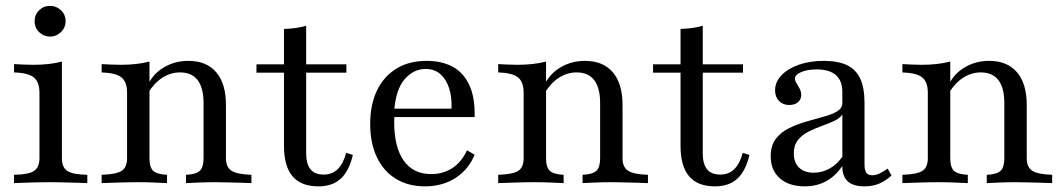

<svg xmlns="http://www.w3.org/2000/svg" viewBox="-20 -639 3709 670"><path d="M29 0V-29Q79 -29.8 98.4 -42.3Q117.7 -54.8 117.7 -87.1V-315.3Q117.7 -352.4 98.4 -368.5Q79 -384.7 29 -386.3V-415.3Q45.2 -414.5 62.1 -413.7Q79 -412.9 96.8 -412.9Q125 -412.9 150 -415.7Q175 -418.5 196 -424.2V-87.1Q196 -54 215.7 -41.9Q235.5 -29.8 284.7 -29V0Q272.6 -0.8 251.6 -1.2Q230.6 -1.6 206 -2.4Q181.5 -3.2 157.3 -3.2Q121 -3.2 84.3 -2Q47.6 -0.8 29 0ZM154.8 -511.3Q133.1 -511.3 116.9 -526.6Q100.8 -541.9 100.8 -565.3Q100.8 -587.9 116.5 -603.2Q132.3 -618.5 154.8 -618.5Q176.6 -618.5 192.7 -603.2Q208.9 -587.9 208.9 -565.3Q208.9 -542.7 192.7 -527Q176.6 -511.3 154.8 -511.3Z M629 0V-29Q664.5 -30.6 677.4 -43.1Q690.3 -55.6 690.3 -87.1V-279Q690.3 -332.3 669.8 -359.3Q649.2 -386.3 608.1 -386.3Q575.8 -386.3 547.2 -368.1Q518.5 -350 496.8 -314.5L498.4 -347.6Q517.7 -384.7 554.8 -405.6Q591.9 -426.6 637.1 -426.6Q700.8 -426.6 734.7 -386.7Q768.5 -346.8 768.5 -272.6V-87.1Q768.5 -55.6 787.9 -43.1Q807.3 -30.6 857.3 -29V0Q845.2 -0.8 824.2 -1.2Q803.2 -1.6 778.2 -2.4Q753.2 -3.2 730.6 -3.2Q700.8 -3.2 672.2 -2Q643.5 -0.8 629 0ZM334.7 0V-29Q385.5 -30.6 404.4 -42.7Q423.4 -54.8 423.4 -87.1V-315.3Q423.4 -353.2 403.6 -369Q383.9 -384.7 334.7 -386.3V-415.3Q350.8 -414.5 367.7 -413.7Q384.7 -412.9 402.4 -412.9Q429.8 -412.9 454.8 -415.7Q479.8 -418.5 501.6 -424.2V-87.1Q501.6 -54.8 514.9 -42.7Q528.2 -30.6 562.9 -29V0Q544.4 -0.8 517.3 -2Q490.3 -3.2 462.1 -3.2Q429 -3.2 394.4 -2Q359.7 -0.8 334.7 0Z M1091.1 11.3Q1030.6 11.3 1000.8 -23.8Q971 -58.9 971 -129.8V-385.5H875V-414.5H971V-537.9Q993.5 -538.7 1012.9 -541.5Q1032.3 -544.4 1048.4 -549.2V-414.5H1188.7V-385.5H1048.4V-104.8Q1048.4 -66.9 1063.3 -48.4Q1078.2 -29.8 1109.7 -29.8Q1139.5 -29.8 1158.9 -49.2Q1178.2 -68.5 1187.9 -105.6L1211.3 -98.4Q1198.4 -42.7 1169.4 -15.7Q1140.3 11.3 1091.1 11.3Z M1462.9 11.3Q1404.8 11.3 1361.7 -14.9Q1318.5 -41.1 1295.2 -90.3Q1271.8 -139.5 1271.8 -206.5Q1271.8 -274.2 1295.6 -323.4Q1319.4 -372.6 1363.3 -399.6Q1407.3 -426.6 1468.5 -426.6Q1521 -426.6 1558.9 -406.5Q1596.8 -386.3 1617.3 -343.1Q1637.9 -300 1636.3 -230.6H1323.4L1322.6 -259.7H1555.6Q1557.3 -299.2 1547.6 -330.2Q1537.9 -361.3 1517.3 -379.8Q1496.8 -398.4 1464.5 -398.4Q1423.4 -398.4 1392.3 -362.9Q1361.3 -327.4 1355.6 -252.4L1357.3 -250.8Q1356.5 -241.9 1356 -232.3Q1355.6 -222.6 1355.6 -212.1Q1355.6 -125.8 1388.7 -78.6Q1421.8 -31.5 1484.7 -31.5Q1525 -31.5 1557.3 -51.6Q1589.5 -71.8 1609.7 -114.5L1636.3 -99.2Q1615.3 -47.6 1569.8 -18.1Q1524.2 11.3 1462.9 11.3Z M2012.9 0V-29Q2048.4 -30.6 2061.3 -43.1Q2074.2 -55.6 2074.2 -87.1V-279Q2074.2 -332.3 2053.6 -359.3Q2033.1 -386.3 1991.9 -386.3Q1959.7 -386.3 1931 -368.1Q1902.4 -350 1880.6 -314.5L1882.3 -347.6Q1901.6 -384.7 1938.7 -405.6Q1975.8 -426.6 2021 -426.6Q2084.7 -426.6 2118.5 -386.7Q2152.4 -346.8 2152.4 -272.6V-87.1Q2152.4 -55.6 2171.8 -43.1Q2191.1 -30.6 2241.1 -29V0Q2229 -0.8 2208.1 -1.2Q2187.1 -1.6 2162.1 -2.4Q2137.1 -3.2 2114.5 -3.2Q2084.7 -3.2 2056 -2Q2027.4 -0.8 2012.9 0ZM1718.5 0V-29Q1769.4 -30.6 1788.3 -42.7Q1807.3 -54.8 1807.3 -87.1V-315.3Q1807.3 -353.2 1787.5 -369Q1767.7 -384.7 1718.5 -386.3V-415.3Q1734.7 -414.5 1751.6 -413.7Q1768.5 -412.9 1786.3 -412.9Q1813.7 -412.9 1838.7 -415.7Q1863.7 -418.5 1885.5 -424.2V-87.1Q1885.5 -54.8 1898.8 -42.7Q1912.1 -30.6 1946.8 -29V0Q1928.2 -0.8 1901.2 -2Q1874.2 -3.2 1846 -3.2Q1812.9 -3.2 1778.2 -2Q1743.5 -0.8 1718.5 0Z M2475 11.3Q2414.5 11.3 2384.7 -23.8Q2354.8 -58.9 2354.8 -129.8V-385.5H2258.9V-414.5H2354.8V-537.9Q2377.4 -538.7 2396.8 -541.5Q2416.1 -544.4 2432.3 -549.2V-414.5H2572.6V-385.5H2432.3V-104.8Q2432.3 -66.9 2447.2 -48.4Q2462.1 -29.8 2493.5 -29.8Q2523.4 -29.8 2542.7 -49.2Q2562.1 -68.5 2571.8 -105.6L2595.2 -98.4Q2582.3 -42.7 2553.2 -15.7Q2524.2 11.3 2475 11.3Z M2787.9 11.3Q2733.1 11.3 2701.2 -16.9Q2669.4 -45.2 2669.4 -93.5Q2669.4 -131.5 2687.5 -154.8Q2705.6 -178.2 2733.9 -191.9Q2762.1 -205.6 2794 -214.9Q2825.8 -224.2 2854.4 -231.9Q2883.1 -239.5 2901.2 -250.4Q2919.4 -261.3 2919.4 -279V-318.5Q2919.4 -357.3 2896.8 -377Q2874.2 -396.8 2829.8 -396.8Q2797.6 -396.8 2775.8 -387.5Q2754 -378.2 2754 -365.3Q2754 -357.3 2759.7 -348.4Q2765.3 -339.5 2770.6 -329.4Q2775.8 -319.4 2775.8 -307.3Q2775.8 -291.9 2764.5 -282.3Q2753.2 -272.6 2733.9 -272.6Q2712.1 -272.6 2698.4 -286.7Q2684.7 -300.8 2684.7 -324.2Q2684.7 -353.2 2707.3 -376.6Q2729.8 -400 2768.1 -413.3Q2806.5 -426.6 2854.8 -426.6Q2904.8 -426.6 2936.3 -411.3Q2967.7 -396 2982.3 -363.7Q2996.8 -331.5 2996.8 -279.8V-64.5Q2996.8 -45.2 3003.2 -36.3Q3009.7 -27.4 3023.4 -27.4Q3037.1 -27.4 3050.8 -34.3Q3064.5 -41.1 3077.4 -50.8L3091.1 -26.6Q3071 -8.1 3048.4 1.6Q3025.8 11.3 2996 11.3Q2918.5 11.3 2919.4 -59.7Q2895.2 -24.2 2862.5 -6.5Q2829.8 11.3 2787.9 11.3ZM2819.4 -36.3Q2848.4 -36.3 2874.2 -50.4Q2900 -64.5 2919.4 -91.9V-239.5Q2911.3 -226.6 2891.5 -217.3Q2871.8 -208.1 2848 -199.6Q2824.2 -191.1 2801.6 -179.8Q2779 -168.5 2764.5 -150.4Q2750 -132.3 2750 -104Q2750 -71.8 2768.5 -54Q2787.1 -36.3 2819.4 -36.3Z M3423.4 0V-29Q3458.9 -30.6 3471.8 -43.1Q3484.7 -55.6 3484.7 -87.1V-279Q3484.7 -332.3 3464.1 -359.3Q3443.5 -386.3 3402.4 -386.3Q3370.2 -386.3 3341.5 -368.1Q3312.9 -350 3291.1 -314.5L3292.7 -347.6Q3312.1 -384.7 3349.2 -405.6Q3386.3 -426.6 3431.5 -426.6Q3495.2 -426.6 3529 -386.7Q3562.9 -346.8 3562.9 -272.6V-87.1Q3562.9 -55.6 3582.3 -43.1Q3601.6 -30.6 3651.6 -29V0Q3639.5 -0.8 3618.5 -1.2Q3597.6 -1.6 3572.6 -2.4Q3547.6 -3.2 3525 -3.2Q3495.2 -3.2 3466.5 -2Q3437.9 -0.8 3423.4 0ZM3129 0V-29Q3179.8 -30.6 3198.8 -42.7Q3217.7 -54.8 3217.7 -87.1V-315.3Q3217.7 -353.2 3198 -369Q3178.2 -384.7 3129 -386.3V-415.3Q3145.2 -414.5 3162.1 -413.7Q3179 -412.9 3196.8 -412.9Q3224.2 -412.9 3249.2 -415.7Q3274.2 -418.5 3296 -424.2V-87.1Q3296 -54.8 3309.3 -42.7Q3322.6 -30.6 3357.3 -29V0Q3338.7 -0.8 3311.7 -2Q3284.7 -3.2 3256.5 -3.2Q3223.4 -3.2 3188.7 -2Q3154 -0.8 3129 0Z"/></svg>

Font: Playfair
Style: Regular
Weight: 400
Designer: Claus Eggers Sørensen
Foundry: Claus Eggers Sørensen
Version: Version 2.001;gftools[0.9.30]